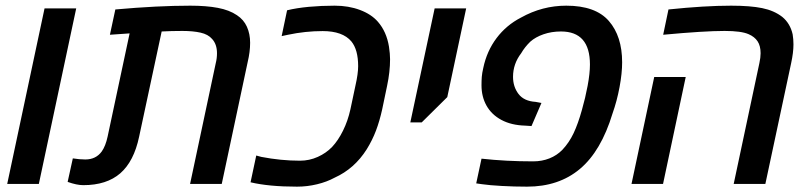

<svg xmlns="http://www.w3.org/2000/svg" viewBox="-20 -661 2908 690"><path d="M140.1 -630.9H253.9L119.6 0H5.9Z M223.1 -7.3 241.7 -91.8Q266.1 -87.9 286.6 -87.9Q324.7 -87.9 345.7 -116.7Q359.4 -136.2 366.7 -169.9L445.8 -541L375 -536.1L394.5 -627Q546.9 -640.6 663.6 -640.6Q721.2 -640.6 762.7 -632.8Q804.2 -625 831.5 -606.4Q856 -590.3 867.4 -564.7Q878.9 -539.1 878.9 -507.3Q878.9 -474.6 870.1 -438L776.9 0H663.1L755.4 -434.1Q759.8 -451.2 759.8 -469.7Q759.8 -502 742.2 -521Q728 -537.6 700.7 -543.7Q673.3 -549.8 635.7 -549.8Q596.2 -549.8 561 -547.9L480 -169.9Q461.4 -81.1 412.4 -38.3Q363.3 4.4 279.3 4.4Q255.9 4.4 223.1 -7.3Z M880.4 -5.9 900.9 -102.1 918.9 -97.2Q989.7 -83.5 1058.1 -83.5Q1091.8 -83.5 1122.1 -97.2Q1152.3 -110.8 1173.8 -133.3Q1195.3 -156.2 1212.6 -191.2Q1230 -226.1 1239.3 -268.1L1257.3 -353Q1267.1 -396 1267.1 -423.3Q1267.1 -482.4 1242.7 -512.2Q1211.4 -549.3 1139.6 -549.3Q1077.6 -549.3 1015.1 -536.1Q996.6 -531.7 992.2 -531.2L1011.7 -624Q1045.4 -632.3 1090.1 -636.5Q1134.8 -640.6 1182.6 -640.6Q1232.9 -640.6 1273.7 -625.2Q1314.5 -609.9 1337.9 -583Q1369.1 -547.4 1377.9 -493.2Q1381.8 -467.3 1381.8 -448.2Q1381.8 -402.8 1371.1 -352.5L1353.5 -268.1Q1344.2 -226.1 1331.1 -191.4Q1317.9 -156.7 1297.9 -124.5Q1253.9 -54.7 1182.6 -22.5Q1154.8 -7.3 1119.4 1.2Q1084 9.8 1047.4 9.8Q946.3 9.8 880.4 -5.9Z M1542 -630.9H1655.3L1587.4 -312L1495.6 -221.2H1454.6Z M1712.4 1 1691.4 -2 1710.4 -90.8Q1798.3 -81.1 1896 -81.1Q1927.7 -81.1 1954.6 -91.8Q1981.4 -102.5 2001 -122.6Q2025.4 -148.4 2041.5 -182.6Q2057.6 -216.8 2071.3 -266.1Q2083.5 -308.6 2091.8 -352.8Q2100.1 -397 2100.1 -429.2Q2100.1 -547.9 1996.1 -547.9Q1961.9 -547.9 1933.1 -537.8Q1904.3 -527.8 1885.7 -511.2Q1865.7 -491.7 1853 -469.7Q1823.7 -431.6 1823.7 -384.8Q1823.7 -349.1 1843.5 -323.2Q1863.3 -297.4 1904.8 -294.9L1925.8 -291L1890.1 -208L1867.7 -209.5Q1817.4 -210.9 1782 -230Q1746.6 -249 1728.5 -281.2Q1710.4 -313.5 1710.4 -354.5Q1710.4 -371.6 1711.4 -384.8Q1712.4 -397.9 1716.8 -417Q1729.5 -477.5 1764.6 -524.2Q1799.8 -570.8 1852.1 -597.7Q1928.7 -640.6 2015.1 -640.6Q2120.1 -640.6 2168 -585.7Q2215.8 -530.8 2215.8 -437Q2215.8 -397.5 2206.5 -347.9Q2197.3 -298.3 2181.2 -252.9Q2140.1 -117.7 2064.2 -54Q1988.3 9.8 1874 9.8Q1827.6 9.8 1783.4 7.3Q1739.3 4.9 1712.4 1Z M2713.4 -469.7Q2713.4 -496.1 2702.6 -512.5Q2691.9 -528.8 2670.4 -538.1Q2644 -549.8 2584 -549.8Q2510.3 -549.8 2363.3 -536.1L2382.3 -627Q2513.2 -640.6 2607.4 -640.6Q2676.3 -640.6 2719.2 -631.8Q2762.2 -623 2791.5 -600.1Q2819.8 -576.7 2828.6 -537.6Q2831.5 -520 2831.5 -501.5Q2831.5 -472.2 2823.2 -434.1L2730.5 0H2616.7L2709 -434.1Q2713.4 -454.1 2713.4 -469.7ZM2331.1 -384.3H2444.3L2362.8 0H2249.5Z"/></svg>

Font: Viking Open Sans Light
Style: Bold Italic
Weight: 600
Italic angle: -12°
Foundry: Ascender Corporation
Version: Version 2.000